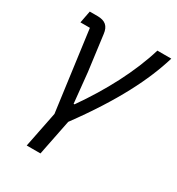

<svg xmlns="http://www.w3.org/2000/svg" viewBox="-172 -624 859 932"><g transform="rotate(30 257.5 -158.0)"><path d="M118 200H195L235 0C391 -212 473 -376 515 -516H437C395 -376 316 -227 219 -89H214L197 -257L171 -456C166 -497 145 -516 101 -516H58L45 -448H98L158 0Z"/></g></svg>

Font: Braiins Sans
Style: Italic
Weight: 400
Italic angle: -11.31°
Designer: Mike Abbink, Paul van der Laan, Pieter van Rosmalen, Jiri Chlebus, Lubos Buracinsky
Foundry: Bold Monday, Sudetype
Version: Version 1.000;hotconv 1.0.109;makeotfexe 2.5.65596